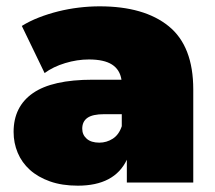

<svg xmlns="http://www.w3.org/2000/svg" viewBox="-20 -577 679 607"><path d="M365 -216H309Q273 -216 256.5 -204.5Q240 -193 240 -170Q240 -151 254 -138.5Q268 -126 294 -126Q317 -126 336.5 -138.5Q356 -151 365 -178ZM226 10Q176 10 138 -3.5Q100 -17 74.5 -40Q49 -63 36 -94Q23 -125 23 -160Q23 -240 84 -282.5Q145 -325 273 -325H364Q359 -357 334 -373Q309 -389 261 -389Q224 -389 186 -377.5Q148 -366 121 -346L49 -495Q73 -510 102.5 -521.5Q132 -533 164 -541Q196 -549 229.5 -553Q263 -557 295 -557Q436 -557 513.5 -494Q591 -431 591 -294V0H381V-72Q342 10 226 10Z"/></svg>

Font: Montserrat-Alt1 Black
Style: Regular
Weight: 900
Designer: Differentunic
Foundry: Differentunic
Version: Version 7.222